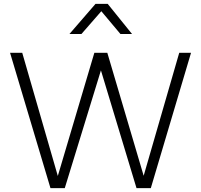

<svg xmlns="http://www.w3.org/2000/svg" viewBox="-20 -973 1040 993"><path d="M241 0 32 -700H95L279 -63L468 -700H535L723 -64L907 -700H968L760 0H686L502 -609L315 0ZM339 -797 474 -953H537L663 -797H603L504 -915L401 -797Z"/></svg>

Font: Geologica Roman Thin
Style: Regular
Weight: 250
Designer: Sindre Bremnes, Frode Helland
Foundry: Monokrom Skriftforlag AS
Version: Version 1.010;gftools[0.9.28]